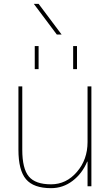

<svg xmlns="http://www.w3.org/2000/svg" viewBox="-20 -970 577 1000"><path d="M161 -610V-730H181V-610ZM361 -610V-730H381V-610ZM276 -790 156 -950H181L301 -790ZM436 -128H434Q408 -66 358 -28Q308 10 246 10Q155 10 115.5 -36.5Q76 -83 76 -190V-520H96V-190Q96 -92 130 -51Q164 -10 246 -10Q325 -10 380.5 -74.5Q436 -139 436 -230V-520H456V0H436Z"/></svg>

Font: M PLUS 1p Thin
Style: Regular
Weight: 250
Version: Version 1.062